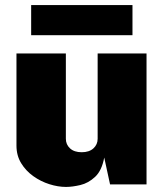

<svg xmlns="http://www.w3.org/2000/svg" viewBox="-20 -728 648 758"><path d="M240.5 10Q209 10 175 -0.8Q141 -11.5 111.5 -32.5Q82 -53.5 63.5 -83.8Q45 -114 45 -153V-517H240V-180Q240 -157.5 256.5 -142.2Q273 -127 302.5 -127Q332 -127 348.8 -142.2Q365.5 -157.5 365.5 -180V-517H558.5V0H414.5L391.5 -106Q382 -54.5 355.5 -29.8Q329 -5 297.2 2.5Q265.5 10 240.5 10ZM103 -589V-708H503V-589Z"/></svg>

Font: Public Sans Thin Black
Style: Regular
Weight: 900
Version: Version 2.001